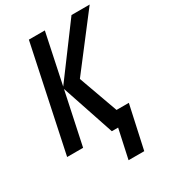

<svg xmlns="http://www.w3.org/2000/svg" viewBox="-216 -825 1014 1135"><g transform="rotate(-30 290.5 -258.0)"><path d="M320 198H427L491 -95H407L311 -362L581 -714H457L203 -372L275 -714H166L15 0H124L200 -358L320 0H363Z"/></g></svg>

Font: Noto Sans Display SemiCondensed Medium
Style: Italic
Weight: 500
Width: 4
Italic angle: -12°
Designer: Monotype Design Team
Foundry: Monotype Imaging Inc.
Version: Version 1.900